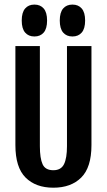

<svg xmlns="http://www.w3.org/2000/svg" viewBox="-20 -831 478 858"><path d="M158.2 -625V-177.6Q158.2 -123.5 170.4 -96.9Q182.6 -70.3 218.4 -70.3Q252.8 -70.3 266.1 -97.4Q279.3 -124.5 279.3 -177.6V-625H388.7V-182.6Q388.7 -83 343 -37.6Q297.4 7.8 218.5 7.8Q139.6 7.8 94.2 -37.6Q48.8 -83 48.8 -182.6V-625ZM77.1 -739.3Q77.1 -775.4 92.3 -793Q107.4 -810.5 133.8 -810.5Q160.2 -810.5 175.3 -793Q190.4 -775.4 190.4 -739.3Q190.4 -703.1 175.3 -685.5Q160.2 -668 133.8 -668Q107.4 -668 92.3 -685.5Q77.1 -703.1 77.1 -739.3ZM247.1 -739.3Q247.1 -775.4 262.2 -793Q277.3 -810.5 303.7 -810.5Q330.1 -810.5 345.2 -793Q360.4 -775.4 360.4 -739.3Q360.4 -703.1 345.2 -685.5Q330.1 -668 303.7 -668Q277.3 -668 262.2 -685.5Q247.1 -703.1 247.1 -739.3Z"/></svg>

Font: Sudo Var
Style: Regular
Weight: 400
Monospace: yes
Designer: Jens Kutilek
Foundry: Jens Kutilek
Version: Version 0.065;FEAKit 1.0